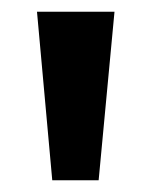

<svg xmlns="http://www.w3.org/2000/svg" viewBox="-20 -725 257 327"><path d="M69 -418 43 -705H175L148 -418Z"/></svg>

Font: Nunito Sans 10pt Condensed
Style: Bold
Weight: 700
Width: 3
Designer: Vernon Adams
Foundry: Vernon Adams
Version: Version 3.101;gftools[0.9.27]